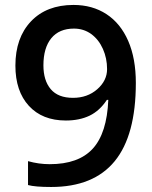

<svg xmlns="http://www.w3.org/2000/svg" viewBox="-20 -743 611 773"><path d="M526.9 -409.2Q526.9 -198.2 441.9 -94.2Q356.9 9.8 186 9.8Q121.1 9.8 92.8 2V-94.2Q136.2 -82 180.2 -82Q296.4 -82 353.5 -144.5Q410.6 -207 416 -340.8H410.2Q381.3 -296.9 340.6 -277.3Q299.8 -257.8 245.1 -257.8Q150.4 -257.8 96.2 -316.9Q42 -376 42 -479Q42 -590.8 104.7 -657Q167.5 -723.1 275.9 -723.1Q352.1 -723.1 408.7 -686Q465.3 -648.9 496.1 -578.4Q526.9 -507.8 526.9 -409.2ZM277.8 -627.9Q218.3 -627.9 186.5 -589.1Q154.8 -550.3 154.8 -480Q154.8 -418.9 184.3 -384Q213.9 -349.1 273.9 -349.1Q332 -349.1 371.6 -383.8Q411.1 -418.5 411.1 -464.8Q411.1 -508.3 394.3 -546.1Q377.4 -584 347.2 -606Q316.9 -627.9 277.8 -627.9Z"/></svg>

Font: Open Sans Semibold
Style: Regular
Weight: 600
Foundry: Ascender Corporation
Version: Version 1.10; ttfautohint (v1.5.65-e2d9)